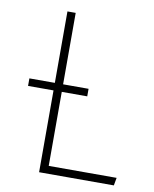

<svg xmlns="http://www.w3.org/2000/svg" viewBox="-79 -742 642 802"><g transform="rotate(10 242.5 -341.0)"><path d="M177 -33H465L459 0H142V-347H34V-379H142V-682H177V-379H285V-347H177Z"/></g></svg>

Font: Fira Sans UltraLight
Style: Regular
Weight: 200
Designer: Carrois Corporate & Edenspiekermann AG
Foundry: Carrois Corporate GbR & Edenspiekermann AG
Version: Version 4.106;PS 004.106;hotconv 1.0.70;makeotf.lib2.5.58329